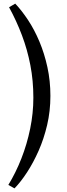

<svg xmlns="http://www.w3.org/2000/svg" viewBox="-20 -836 372 1059"><path d="M60 203 26 184Q67 117 98 38Q129 -41 146.5 -126.5Q164 -212 164 -297Q164 -391 147.5 -476.5Q131 -562 101 -641.5Q71 -721 30 -796L64 -816Q100 -778 135 -725Q170 -672 197.5 -606.5Q225 -541 241.5 -465.5Q258 -390 258 -307Q258 -223 240 -146.5Q222 -70 193 -4.5Q164 61 129.5 114Q95 167 60 203Z"/></svg>

Font: Literata 18pt
Style: Regular
Weight: 400
Designer: Latin by Veronika Burian and Jose Scaglione. Greek by Irene Vlachou. Cyrillic by Vera Evstafieva.
Foundry: TypeTogether
Version: Version 3.103;gftools[0.9.29]